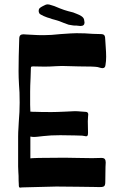

<svg xmlns="http://www.w3.org/2000/svg" viewBox="-20 -857 554 879"><path d="M66 -15Q65 -26 65 -52Q65 -60 64 -69.5Q63 -79 63 -95V-232Q63 -252 64.5 -271Q66 -290 66 -299Q70 -345 70 -387Q70 -439 67 -469Q65 -503 65 -531Q65 -594 68 -678Q68 -691 73 -695.5Q78 -700 87 -700L102 -699Q111 -699 131 -697.5Q151 -696 180 -696Q213 -696 258 -701Q312 -705 330 -705Q371 -705 405 -702L441 -701Q454 -701 458 -695Q462 -689 462 -673Q462 -664 464 -642Q466 -616 466 -597Q466 -577 463 -560Q462 -545 449 -545Q445 -545 438 -547Q431 -549 427 -550Q412 -553 340 -553L302 -554Q289 -555 264 -555Q246 -555 237 -554Q207 -552 184 -552L131 -553Q123 -553 122 -549.5Q121 -546 121 -533Q121 -515 120 -502Q118 -462 118 -437V-378Q118 -357 119 -346Q127 -345 146 -345Q163 -344 216 -344Q238 -344 280 -346Q312 -348 322 -348Q336 -348 350 -346.5Q364 -345 371 -345Q384 -345 384 -333Q384 -329 383 -321.5Q382 -314 382 -302L383 -249Q383 -240 381 -236.5Q379 -233 374 -233Q371 -233 365.5 -234.5Q360 -236 356 -236Q347 -236 322.5 -237Q298 -238 256 -238Q211 -238 178 -234Q145 -230 138 -230Q127 -230 125 -231Q120 -231 119 -232V-132Q126 -132 130 -133L158 -134L276 -135Q312 -135 333 -134L402 -133L444 -134Q456 -134 460 -128.5Q464 -123 464 -113L463 -93L462 -23Q462 -7 455 -3.5Q448 0 435 -0.5Q422 -1 414 -1Q371 -1 340 -2L238 -3Q226 -3 118 0L80 1L74 2Q68 2 67 -1.5Q66 -5 66 -15ZM294 -744 272 -752Q249 -762 232.5 -766Q216 -770 210 -773Q197 -776 180 -783.5Q163 -791 160 -796Q157 -802 157 -807Q157 -815 161.5 -819.5Q166 -824 176 -829Q190 -837 198 -837Q205 -837 214.5 -833.5Q224 -830 229 -829Q257 -817 273.5 -811.5Q290 -806 315 -800Q319 -798 331.5 -793.5Q344 -789 353.5 -782.5Q363 -776 365 -767Q367 -757 367 -754Q367 -738 348 -738Q343 -738 329 -740Q318 -739 294 -744Z"/></svg>

Font: Barriecito
Style: Regular
Weight: 400
Designer: Pablo Cosgaya & Sergio Jiménez
Foundry: Pablo Cosgaya & Sergio Jiménez
Version: Version 1.001